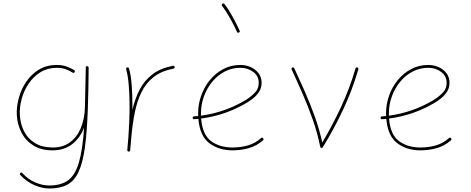

<svg xmlns="http://www.w3.org/2000/svg" viewBox="-20 -876 2745 1120"><path d="M289.6 -15.6Q347.2 -15.6 388.2 -45.9Q429.2 -76.2 451.7 -130.1Q474.1 -184.1 475.6 -254.4L480.5 -482.4Q480.5 -491.7 489.3 -489.7Q491.7 -489.3 494.1 -487.8Q494.6 -487.3 494.6 -486.8Q497.6 -483.9 497.1 -480.5Q496.6 -417.5 495.6 -361.6Q494.6 -305.7 492.7 -256.3V-252.4Q492.7 -244.6 492.2 -236.8Q487.3 -102.5 474.9 -13.4Q462.4 75.7 437.7 127.7Q413.1 179.7 371.8 201.7Q330.6 223.6 267.6 223.6Q226.1 223.6 179.9 203.6Q133.8 183.6 98.6 145Q92.8 138.2 99.1 132.8Q105.5 127.4 111.3 134.3Q142.6 169.9 185.3 188Q228 206.1 267.1 206.1Q335.9 206.1 377.2 175.8Q418.5 145.5 440.2 72Q461.9 -1.5 470.7 -131.8Q447.8 -71.8 401.4 -35.4Q355 1 286.6 1Q219.2 1 173.8 -27.8Q128.4 -56.6 104.7 -103.8Q81.1 -150.9 78.1 -204.6Q75.7 -252.9 89.6 -304.2Q103.5 -355.5 133.1 -399.2Q162.6 -442.9 207.3 -470Q252 -497.1 310.5 -497.1Q344.2 -497.1 370.4 -487.3Q396.5 -477.5 412.1 -467.3Q419.9 -462.4 415 -455.1Q410.6 -447.8 402.8 -452.6Q388.7 -462.4 365.5 -471.4Q342.3 -480.5 311.5 -480.5Q257.8 -480.5 216.6 -455.1Q175.3 -429.7 147.5 -388.7Q119.6 -347.7 106.4 -299.3Q93.3 -251 95.7 -204.6Q98.6 -153.8 120.1 -110.6Q141.6 -67.4 183.8 -41.5Q226.1 -15.6 289.6 -15.6Z M730 8.3 728 7.8Q728 7.8 727.5 7.8Q727.5 7.3 727.1 7.3Q722.2 5.4 722.7 -0.5Q722.7 0 722.7 -0.2Q722.7 -0.5 722.7 -1V-2.4Q724.1 -21.5 725.8 -39.8Q727.5 -58.1 729 -76.2Q731.9 -118.7 733.9 -166Q735.8 -213.4 735.8 -259.8Q735.8 -323.7 731 -380.4Q726.1 -437 715.8 -471.7Q713.4 -479.5 721.7 -482.4Q729.5 -484.9 732.4 -476.6Q743.7 -439.5 748 -381.8Q752.4 -324.2 752.4 -259.8Q752.4 -247.6 752.4 -234.9Q767.1 -299.8 794.4 -352.8Q821.8 -405.8 868.7 -441.9Q915.5 -478 988.8 -492.2Q996.6 -494.1 998.5 -485.4Q1000.5 -477.5 991.7 -475.6Q920.9 -461.9 876 -426.5Q831.1 -391.1 805.2 -338.1Q779.3 -285.2 766.1 -218.8Q752.9 -152.3 746.1 -76.7Q743.2 -35.2 739.3 1L738.8 2.9Q738.8 2.9 738.8 3.4Q738.8 3.4 738.3 3.9Q735.8 8.8 730.5 8.3Q730.5 8.3 730 8.3Z M1514.2 -57.6Q1477.1 -24.4 1430.9 -11.7Q1384.8 1 1336.9 1Q1256.3 1 1200.9 -41Q1145.5 -83 1137.2 -182.6Q1125 -181.6 1112.8 -180.7Q1105 -179.7 1104 -188.5Q1103 -196.3 1111.8 -197.3Q1124 -198.2 1136.2 -199.2Q1135.7 -207 1135.7 -214.8Q1135.7 -268.1 1153.6 -318.4Q1171.4 -368.7 1204.3 -408.9Q1237.3 -449.2 1282.5 -473.1Q1327.6 -497.1 1382.3 -497.1Q1413.6 -497.1 1441.7 -484.9Q1469.7 -472.7 1487.8 -449.5Q1505.9 -426.3 1505.9 -393.1Q1505.9 -363.3 1491.5 -341.1Q1477.1 -318.8 1456.8 -302.7Q1436.5 -286.6 1418.5 -275.9Q1295.4 -203.1 1153.3 -184.6Q1160.6 -90.8 1210.9 -53.2Q1261.2 -15.6 1336.9 -15.6Q1383.3 -15.6 1426.3 -27.8Q1469.2 -40 1502.4 -70.3Q1509.3 -76.2 1514.6 -69.8Q1520.5 -63 1514.2 -57.6ZM1382.3 -480.5Q1332.5 -480.5 1290.3 -458.3Q1248 -436 1217.3 -398.2Q1186.5 -360.4 1169.4 -313Q1152.3 -265.6 1152.3 -214.8Q1152.3 -208 1152.3 -201.2Q1290.5 -219.7 1409.7 -290.5Q1437 -306.6 1463.1 -331.5Q1489.3 -356.4 1489.3 -393.1Q1489.3 -433.1 1456.8 -456.8Q1424.3 -480.5 1382.3 -480.5ZM1277.3 -853.5Q1283.7 -858.9 1289.6 -852.1Q1312 -823.7 1336.4 -779.3Q1360.8 -734.9 1377.9 -697.3Q1381.3 -689.5 1373.5 -686Q1365.7 -682.6 1362.3 -690.4Q1345.7 -727.5 1321.3 -771Q1296.9 -814.5 1275.9 -841.3Q1270.5 -847.7 1277.3 -853.5Z M1685.5 -481.9Q1693.4 -485.4 1696.8 -477.5Q1726.1 -415 1757.6 -343.5Q1789.1 -272 1816.2 -196.3Q1843.3 -120.6 1859.9 -44.9Q1918 -141.6 1969 -251Q2020 -360.4 2053.7 -476.6Q2056.6 -484.9 2064.5 -482.4Q2072.8 -479.5 2070.3 -471.7Q2034.7 -348.6 1980 -233.2Q1925.3 -117.7 1863.3 -17.6Q1861.8 -14.6 1858.4 -13.7Q1849.6 -11.2 1847.7 -20.5Q1832.5 -98.1 1804.9 -176.8Q1777.3 -255.4 1744.6 -330.3Q1711.9 -405.3 1681.2 -470.7Q1677.7 -478.5 1685.5 -481.9Z M2610.4 -57.6Q2573.2 -24.4 2527.1 -11.7Q2481 1 2433.1 1Q2352.5 1 2297.1 -41Q2241.7 -83 2233.4 -182.6Q2221.2 -181.6 2209 -180.7Q2201.2 -179.7 2200.2 -188.5Q2199.2 -196.3 2208 -197.3Q2220.2 -198.2 2232.4 -199.2Q2231.9 -207 2231.9 -214.8Q2231.9 -268.1 2249.8 -318.4Q2267.6 -368.7 2300.5 -408.9Q2333.5 -449.2 2378.7 -473.1Q2423.8 -497.1 2478.5 -497.1Q2509.8 -497.1 2537.8 -484.9Q2565.9 -472.7 2584 -449.5Q2602.1 -426.3 2602.1 -393.1Q2602.1 -363.3 2587.6 -341.1Q2573.2 -318.8 2553 -302.7Q2532.7 -286.6 2514.6 -275.9Q2391.6 -203.1 2249.5 -184.6Q2256.8 -90.8 2307.1 -53.2Q2357.4 -15.6 2433.1 -15.6Q2479.5 -15.6 2522.5 -27.8Q2565.4 -40 2598.6 -70.3Q2605.5 -76.2 2610.8 -69.8Q2616.7 -63 2610.4 -57.6ZM2478.5 -480.5Q2428.7 -480.5 2386.5 -458.3Q2344.2 -436 2313.5 -398.2Q2282.7 -360.4 2265.6 -313Q2248.5 -265.6 2248.5 -214.8Q2248.5 -208 2248.5 -201.2Q2386.7 -219.7 2505.9 -290.5Q2533.2 -306.6 2559.3 -331.5Q2585.4 -356.4 2585.4 -393.1Q2585.4 -433.1 2553 -456.8Q2520.5 -480.5 2478.5 -480.5Z"/></svg>

Font: Mikhak-FD Thin
Style: Regular
Weight: 100
Designer: Amin Abedi
Version: Version 3.2